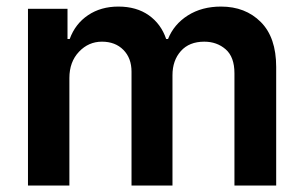

<svg xmlns="http://www.w3.org/2000/svg" viewBox="-20 -573 939 593"><path d="M66.4 0V-545.9H188.5V-452.6H195.3Q212.4 -499.5 252 -526.1Q291.5 -552.7 345.7 -552.7Q401.4 -552.7 439.5 -525.9Q477.5 -499 493.2 -452.6H499Q517.1 -498 560.3 -525.4Q603.5 -552.7 662.6 -552.7Q737.8 -552.7 785.4 -505.1Q833 -457.5 833 -366.2V0H704.1V-346.7Q704.1 -397 677 -420.7Q649.9 -444.3 610.8 -444.3Q564.5 -444.3 538.6 -415.3Q512.7 -386.2 512.7 -340.8V0H386.2V-351.6Q386.2 -393.6 361.1 -418.9Q335.9 -444.3 294.9 -444.3Q253.4 -444.3 223.9 -413.1Q194.3 -381.8 194.3 -332V0Z"/></svg>

Font: Inter Semi Bold
Style: Regular
Weight: 600
Designer: Rasmus Andersson
Foundry: rsms
Version: Version 4.000;git-e0f93cc